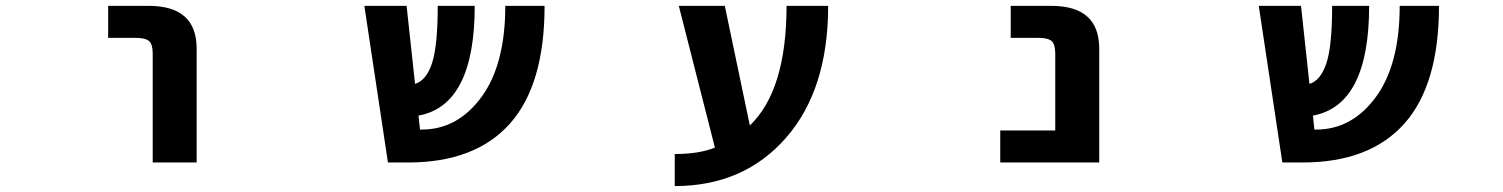

<svg xmlns="http://www.w3.org/2000/svg" viewBox="-20 -543 5040 644"><path d="M342.8 -416V-523.4H478.5Q639.6 -523.4 639.6 -379.9V2H492.2V-363.3Q492.2 -394.5 480 -405.3Q467.8 -416 434.6 -416Z M1281.2 2 1202.1 -523.4H1343.8L1372.1 -261.7Q1409.2 -272.5 1428.7 -330.1Q1448.2 -387.7 1448.2 -523.4H1572.3Q1572.3 -189.5 1383.8 -155.3L1388.7 -108.4H1394.5Q1514.6 -108.4 1594.7 -217.3Q1674.8 -326.2 1674.8 -523.4H1806.6Q1806.6 -258.8 1690.4 -128.4Q1574.2 2 1348.6 2Z M2495.1 -122.1Q2618.2 -240.2 2618.2 -523.4H2757.8Q2757.8 -242.2 2616.2 -80.6Q2474.6 81.1 2243.2 81.1V-26.4Q2325.2 -26.4 2377.9 -47.9L2256.8 -523.4H2411.1Z M3335 2V-105.5H3519.5V-363.3Q3519.5 -394.5 3507.3 -405.3Q3495.1 -416 3462.9 -416H3370.1V-523.4H3505.9Q3667 -523.4 3667 -379.9V2Z M4281.2 2 4202.1 -523.4H4343.8L4372.1 -261.7Q4409.2 -272.5 4428.7 -330.1Q4448.2 -387.7 4448.2 -523.4H4572.3Q4572.3 -189.5 4383.8 -155.3L4388.7 -108.4H4394.5Q4514.6 -108.4 4594.7 -217.3Q4674.8 -326.2 4674.8 -523.4H4806.6Q4806.6 -258.8 4690.4 -128.4Q4574.2 2 4348.6 2Z"/></svg>

Font: Gen Shin Gothic Monospace Bold
Style: Bold
Weight: 700
Designer: [Source Han Sans]
Ryoko NISHIZUKA  (kana & ideographs); Paul D. Hunt (Latin, Greek & Cyrillic); Wenlong ZHANG  (bopomofo
Version: Version 1.002.20150607